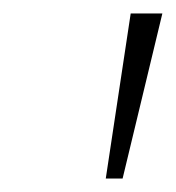

<svg xmlns="http://www.w3.org/2000/svg" viewBox="-20 -745 261 285"><path d="M137 -480 174 -725H221L162 -480Z"/></svg>

Font: REM Thin
Style: Italic
Weight: 250
Italic angle: -11°
Designer: Octavio Pardo
Foundry: Ashler Design
Version: Version 1.005;gftools[0.9.28]